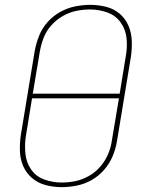

<svg xmlns="http://www.w3.org/2000/svg" viewBox="-20 -763 616 791"><path d="M234 8Q265 8 297 1.5Q329 -5 358 -21.5Q387 -38 409.5 -64Q432 -90 444.5 -120.5Q457 -151 462 -182L519 -527Q524 -560 523 -593.5Q522 -627 509.5 -656.5Q497 -686 473 -706.5Q449 -727 417 -735Q385 -743 352 -743Q321 -743 289 -736.5Q257 -730 227.5 -713.5Q198 -697 175.5 -671.5Q153 -646 141 -615.5Q129 -585 123 -553L66 -208Q61 -175 62 -141.5Q63 -108 75.5 -79Q88 -50 112 -29.5Q136 -9 168 -0.5Q200 8 234 8ZM115 -377 144 -550Q149 -579 159.5 -606.5Q170 -634 190.5 -657.5Q211 -681 238 -696.5Q265 -712 293.5 -718Q322 -724 351 -724Q388 -724 422.5 -711.5Q457 -699 477.5 -670Q498 -641 501.5 -604Q505 -567 498 -530L473 -377ZM234 -11Q197 -11 162.5 -23.5Q128 -36 108 -65Q88 -94 84.5 -131Q81 -168 87 -205L112 -358H470L441 -185Q437 -156 425.5 -128.5Q414 -101 394 -77.5Q374 -54 347 -38.5Q320 -23 291.5 -17Q263 -11 234 -11Z"/></svg>

Font: Iosevka Sparkle Thin
Style: Italic
Weight: 100
Italic angle: -9°
Designer: Belleve Invis
Foundry: Belleve Invis
Version: Version 4.5.0; ttfautohint (v1.8.3)